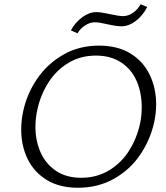

<svg xmlns="http://www.w3.org/2000/svg" viewBox="-20 -879 783 905"><path d="M314 -736Q335 -774 368 -798Q401 -822 434 -822Q449 -822 469.5 -818Q490 -814 495 -813Q541 -803 560 -803Q584 -803 606.5 -818.5Q629 -834 643 -859L674 -846Q652 -804 619 -779.5Q586 -755 552 -755Q529 -755 485 -765Q447 -774 427 -774Q404 -774 381.5 -759.5Q359 -745 345 -722ZM80 -268Q80 -311 89 -353Q106 -435 154 -506Q202 -577 277 -620.5Q352 -664 446 -664Q535 -664 595.5 -626.5Q656 -589 686 -526Q716 -463 716 -387Q716 -346 707 -304Q689 -221 641 -150Q593 -79 517.5 -36.5Q442 6 348 6Q260 6 200 -31Q140 -68 110 -130Q80 -192 80 -268ZM640 -296Q648 -331 648 -375Q648 -441 624.5 -496Q601 -551 552 -584Q503 -617 432 -617Q359 -617 301.5 -582Q244 -547 207.5 -489Q171 -431 156 -362Q147 -322 147 -282Q147 -216 171 -161.5Q195 -107 243.5 -74Q292 -41 363 -41Q436 -41 494 -76Q552 -111 588.5 -169Q625 -227 640 -296Z"/></svg>

Font: Ysabeau Infant Semilight
Style: Italic
Weight: 300
Italic angle: -12°
Designer: Christian Thalmann (Catharsis Fonts)
Version: Version 0.003